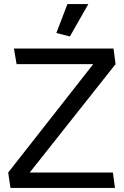

<svg xmlns="http://www.w3.org/2000/svg" viewBox="-20 -917 604 937"><path d="M531 -75H125L544 -604L534 -680H48L61 -604H435L20 -75L31 0H541ZM321 -739 411 -897H309L255 -756Z"/></svg>

Font: Catamaran Medium
Style: Regular
Weight: 500
Designer: Pria Ravichandran
Version: Version 2.000